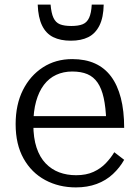

<svg xmlns="http://www.w3.org/2000/svg" viewBox="-20 -804 606 835"><path d="M125 -263Q125 -204 139 -162Q153 -120 178.5 -93.5Q204 -67 237.5 -54.5Q271 -42 311 -42Q355 -42 386.5 -56.5Q418 -71 440 -94Q462 -117 477 -142L520 -109Q501 -75 471 -47Q441 -19 400.5 -4Q360 11 310 11Q236 11 176.5 -21Q117 -53 82.5 -114.5Q48 -176 48 -264Q48 -349 79.5 -412Q111 -475 166.5 -511Q222 -547 294 -547Q351 -547 393 -528Q435 -509 463 -471.5Q491 -434 505.5 -378Q520 -322 520 -248H105V-299H465L442 -279Q440 -337 431 -378Q422 -419 404.5 -444.5Q387 -470 360 -481.5Q333 -493 294 -493Q256 -493 224.5 -478.5Q193 -464 171 -435Q149 -406 137 -363Q125 -320 125 -263ZM288 -627Q333 -627 364 -642.5Q395 -658 412.5 -693Q430 -728 431 -784H379Q377 -747 367.5 -726.5Q358 -706 339.5 -698.5Q321 -691 290 -691Q259 -691 240.5 -698.5Q222 -706 212.5 -726.5Q203 -747 200 -784H144Q146 -728 163 -693Q180 -658 211.5 -642.5Q243 -627 288 -627Z"/></svg>

Font: Roboto Serif 20pt Light
Style: Regular
Weight: 300
Version: Version 1.008